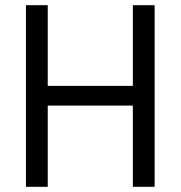

<svg xmlns="http://www.w3.org/2000/svg" viewBox="-20 -720 696 740"><path d="M80 0V-700H164V-389H492V-700H576V0H492V-313H164V0Z"/></svg>

Font: Space Grotesk
Style: Regular
Weight: 400
Designer: Florian Karsten
Foundry: Florian Karsten
Version: Version 2.000